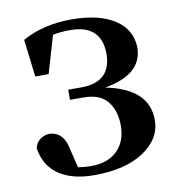

<svg xmlns="http://www.w3.org/2000/svg" viewBox="-68 -614 640 691"><g transform="rotate(-10 251.5 -268.0)"><path d="M74.2 -371.1 57.6 -507.8Q134.8 -550.8 237.3 -550.8Q337.9 -550.8 395 -513.7Q452.1 -476.6 454.1 -411.1Q454.1 -312.5 315.4 -288.1Q470.7 -256.8 470.7 -142.6Q470.7 -74.2 403.8 -29.3Q336.9 15.6 222.7 15.6Q140.6 15.6 92.3 -18.1Q43.9 -51.8 34.2 -116.2Q39.1 -136.7 55.2 -147.9Q71.3 -159.2 89.8 -159.2Q139.6 -155.3 151.4 -94.7L168.9 -22.5Q196.3 -18.6 216.8 -18.6Q277.3 -18.6 312 -52.2Q346.7 -85.9 346.7 -144.5Q346.7 -198.2 319.3 -232.4Q292 -266.6 232.4 -266.6H182.6V-303.7H230.5Q340.8 -303.7 340.8 -409.2Q338.9 -513.7 226.6 -513.7Q191.4 -513.7 163.1 -507.8L123 -371.1Z"/></g></svg>

Font: GenYoMin TW TTF Bold
Style: Regular
Weight: 700
Version: Version 1.300